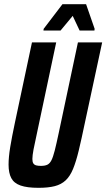

<svg xmlns="http://www.w3.org/2000/svg" viewBox="-20 -891 509 919"><path d="M164 8Q110 8 78.5 -3Q47 -14 34 -38.5Q21 -63 21 -103Q21 -139 29 -187.5Q37 -236 51 -302L133 -688H249L157 -254Q146 -205 140.5 -175.5Q135 -146 135 -130Q135 -116 139.5 -109Q144 -102 153 -99.5Q162 -97 176 -97Q195 -97 206.5 -102.5Q218 -108 226 -123.5Q234 -139 242 -170.5Q250 -202 261 -254L353 -688H469L386 -302Q370 -225 357 -171Q344 -117 329.5 -82Q315 -47 294 -27.5Q273 -8 242 0Q211 8 164 8ZM188 -745 189 -753 279 -871H392L433 -753L432 -745H361L328 -815L270 -745Z"/></svg>

Font: Saira ExtraCondensed
Style: Bold Italic
Weight: 700
Width: 2
Italic angle: -12°
Designer: Hector Gatti with collaboration of the Omnibus-Type team
Foundry: Omnibus-Type
Version: Version 1.101